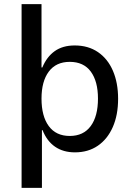

<svg xmlns="http://www.w3.org/2000/svg" viewBox="-20 -725 647 925"><path d="M84 180V-705H180V-400H184Q205 -451 243.5 -478.5Q282 -506 340 -506Q405 -506 452 -474Q499 -442 524 -384Q549 -326 549 -249Q549 -171 523.5 -113Q498 -55 451.5 -23Q405 9 341 9Q285 9 245.5 -18Q206 -45 185 -98H182V180ZM316 -70Q382 -70 417 -117.5Q452 -165 452 -250Q452 -333 417.5 -380Q383 -427 316 -427Q250 -427 215 -380Q180 -333 180 -250Q180 -165 215 -117.5Q250 -70 316 -70Z"/></svg>

Font: Nunito Sans 7pt SemiCondensed Medium
Style: Regular
Weight: 500
Width: 4
Designer: Vernon Adams
Foundry: Vernon Adams
Version: Version 3.101;gftools[0.9.27]